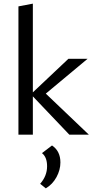

<svg xmlns="http://www.w3.org/2000/svg" viewBox="-20 -738 516 1052"><path d="M231 -225 467 0H360L160 -210V0H81V-703L160 -718V-232L355 -416H460ZM265 59Q311 90 311 152Q311 193 289.5 232.5Q268 272 231 294L200 269Q238 226 238 173Q238 123 210 101Z"/></svg>

Font: EauTestText Medium
Style: Regular
Weight: 500
Designer: Christian Thalmann (Catharsis Fonts)
Version: Version 0.001;PS 000.001;hotconv 1.0.88;makeotf.lib2.5.64775